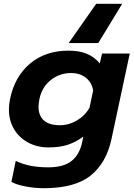

<svg xmlns="http://www.w3.org/2000/svg" viewBox="-20 -762 705 1012"><path d="M487 -742H624L498 -535H342ZM40 197 63 86Q132 120 234 120Q314 120 356.5 87Q399 54 413 -12L419 -42Q380 -13 337.5 1Q295 15 235 15Q177 15 129.5 -10Q82 -35 54.5 -80.5Q27 -126 27 -185Q27 -212 33 -240Q57 -358 138 -426.5Q219 -495 341 -495Q397 -495 436.5 -479Q476 -463 506 -428L518 -480H664L568 -31Q541 97 457.5 163.5Q374 230 211 230Q163 230 116 221Q69 212 40 197ZM452 -195 471 -285Q464 -327 433 -352Q402 -377 355 -377Q294 -377 247.5 -340Q201 -303 188 -241Q183 -216 183 -199Q183 -153 211 -127.5Q239 -102 296 -102Q343 -102 386 -127.5Q429 -153 452 -195Z"/></svg>

Font: Prompt SemiBold
Style: Italic
Weight: 600
Italic angle: -12°
Designer: Katatrad Team
Foundry: CadsonDemak
Version: Version 1.001